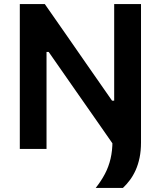

<svg xmlns="http://www.w3.org/2000/svg" viewBox="-20 -733 792 945"><path d="M451 192Q478 158 496.5 122.8Q515 87.5 524.2 48Q533.5 8.5 533.5 -39V-71L581 0H552.5Q507 -65.5 457.8 -136Q408.5 -206.5 349.5 -291L219.5 -477.5H209V-233.5Q209 -167 209 -112.5Q209 -58 209 0H77.5Q77.5 -58 77.5 -112.5Q77.5 -167 77.5 -233.5V-474.5Q77.5 -543 77.5 -598.5Q77.5 -654 77.5 -713H200.5Q255.5 -634 304.8 -563.5Q354 -493 403 -422L531.5 -237.5H542V-474.5Q542 -543 542 -598.5Q542 -654 542 -713H674Q674 -654 674 -598.5Q674 -543 674 -474.5V-283Q674 -216.5 674 -154.2Q674 -92 674 -32Q674 9.5 667 43.2Q660 77 647.8 104.2Q635.5 131.5 619.5 153Q603.5 174.5 585 192Z"/></svg>

Font: Commissioner Thin SemiBold
Style: Regular
Weight: 600
Version: Version 1.000